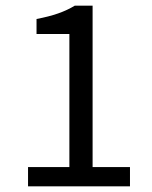

<svg xmlns="http://www.w3.org/2000/svg" viewBox="-20 -658 537 678"><path d="M79 0V-68H225V-538H109V-591Q152 -599 185 -610.5Q218 -622 244 -638H307V-68H439V0Z"/></svg>

Font: Source Sans 3
Style: Regular
Weight: 400
Designer: Paul D. Hunt
Foundry: Adobe
Version: Version 3.046;hotconv 1.0.118;makeotfexe 2.5.65603